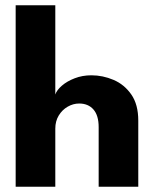

<svg xmlns="http://www.w3.org/2000/svg" viewBox="-20 -708 593 728"><path d="M326.5 -422.5Q369.7 -422.5 410.5 -405.1Q451.4 -387.7 477.8 -349.8Q504.3 -311.9 504.3 -250.6V0H354.1V-225.9Q354.1 -270.3 334.3 -292.9Q314.5 -315.5 280.1 -315.5Q257.4 -315.5 236.5 -303.4Q215.7 -291.4 202.7 -270Q189.7 -248.6 189.7 -220.6V0H39.4V-688H189.7V-349.7Q195.2 -366.3 214.6 -383.1Q233.9 -399.9 263.2 -411.2Q292.5 -422.5 326.5 -422.5Z"/></svg>

Font: League Spartan Extralight
Style: Regular
Weight: 200
Foundry: The League of Moveable Type
Version: Version 2.300; ttfautohint (v1.8.3)